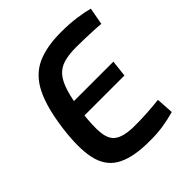

<svg xmlns="http://www.w3.org/2000/svg" viewBox="-194 -835 981 981"><g transform="rotate(-45 296.5 -345.0)"><path d="M400 -702Q458 -702 507 -695.5Q556 -689 593 -679L576 -586Q544 -589 515.5 -590Q487 -591 459.5 -592Q432 -593 401 -593Q348 -593 311.5 -582.5Q275 -572 251.5 -544.5Q228 -517 213 -467.5Q198 -418 187 -340Q175 -246 181 -194Q187 -142 218 -121Q249 -100 310 -97Q370 -96 420.5 -99.5Q471 -103 506 -107L512 -13Q470 -1 421.5 6.5Q373 14 304 12Q196 9 136.5 -27Q77 -63 60 -141.5Q43 -220 60 -349Q78 -484 117 -561Q156 -638 225 -670Q294 -702 400 -702ZM99 -406H483L473 -316H86Z"/></g></svg>

Font: Exo 2 SemiBold
Style: Italic
Weight: 600
Italic angle: -8°
Designer: Natanael Gama
Foundry: Natanael Gama
Version: Version 2.010